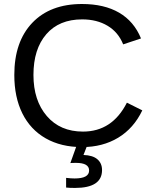

<svg xmlns="http://www.w3.org/2000/svg" viewBox="-20 -718 762 950"><path d="M386.7 -622.1Q272.5 -622.1 209 -548.6Q145.5 -475.1 145.5 -347.2Q145.5 -220.7 211.7 -143.8Q277.8 -66.9 390.6 -66.9Q535.2 -66.9 607.9 -210L684.1 -171.9Q641.6 -83 564.7 -36.6Q487.8 9.8 386.2 9.8Q282.2 9.8 206.3 -33.4Q130.4 -76.7 90.6 -157Q50.8 -237.3 50.8 -347.2Q50.8 -511.7 139.6 -605Q228.5 -698.2 385.7 -698.2Q495.6 -698.2 569.3 -655.3Q643.1 -612.3 677.7 -527.8L589.4 -498.5Q565.4 -558.6 512.5 -590.3Q459.5 -622.1 386.7 -622.1ZM484.9 123.5Q484.9 211.9 351.1 211.9Q323.2 211.9 307.1 210V162.1Q331.1 165 349.1 165Q420.9 165 420.9 125.5Q420.9 87.9 356 87.9Q335 87.9 328.1 88.9L359.9 0H412.1L393.1 48.8Q439 50.3 461.9 70.1Q484.9 89.8 484.9 123.5Z"/></svg>

Font: TypoPRO Liberation Sans
Style: Regular
Weight: 400
Designer: Steve Matteson
Foundry: Ascender Corporation
Version: Version 2.00.1